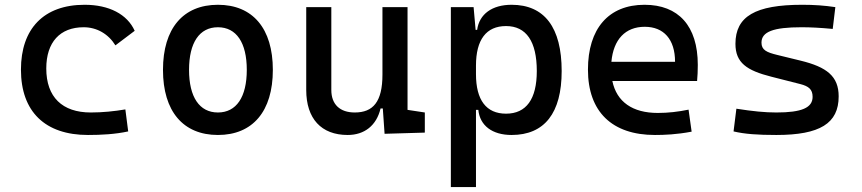

<svg xmlns="http://www.w3.org/2000/svg" viewBox="-20 -547 3556 792"><path d="M342.8 9.8C397 9.8 455.1 6.8 508.8 -4.9L497.1 -95.7C451.2 -87.9 402.8 -83 354.5 -83C236.8 -83 170.9 -146.5 170.9 -264.6C170.9 -373 227.5 -434.6 325.2 -434.6C379.4 -434.6 426.8 -407.2 456.1 -359.9L535.6 -419.9C504.9 -488.3 429.7 -527.3 329.1 -527.3C160.6 -527.3 66.4 -428.7 66.4 -259.8C66.4 -85.9 166.5 9.8 342.8 9.8Z M878.9 9.8C1022.5 9.8 1105.5 -87.9 1105.5 -258.8C1105.5 -429.7 1022.5 -527.3 878.9 -527.3C735.4 -527.3 652.3 -429.7 652.3 -258.8C652.3 -87.9 735.4 9.8 878.9 9.8ZM878.9 -83C802.7 -83 759.8 -146.5 759.8 -258.8C759.8 -371.1 802.7 -434.6 878.9 -434.6C955.1 -434.6 998 -371.1 998 -258.8C998 -146.5 955.1 -83 878.9 -83Z M1414.1 9.8C1483.4 9.8 1533.2 -29.3 1549.8 -99.6H1559.1L1566.4 4.9L1732.4 0V-83L1661.1 -93.8V-517.6H1557.6V-239.3C1557.6 -126.5 1518.6 -83 1443.4 -83C1382.3 -83 1346.7 -116.2 1346.7 -175.8V-517.6H1243.2V-175.8C1243.2 -57.6 1305.2 9.8 1414.1 9.8Z M1839.8 224.6H1943.4V-93.8H1953.1C1959.5 -28.8 2010.7 9.8 2090.3 9.8C2226.1 9.8 2296.9 -80.6 2296.9 -253.9C2296.9 -433.6 2226.1 -527.3 2090.3 -527.3C2009.8 -527.3 1957 -488.8 1948.2 -423.8H1941.9L1933.6 -517.6H1839.8ZM1943.4 -241.2V-276.4C1943.4 -383.3 1985.8 -439.5 2067.4 -439.5C2150.9 -439.5 2194.3 -376 2194.3 -253.9C2194.3 -138.2 2150.9 -78.1 2067.4 -78.1C1985.8 -78.1 1943.4 -134.3 1943.4 -241.2Z M2681.6 9.8C2720.7 9.8 2771.5 7.8 2833 -3.9L2820.3 -94.7C2777.3 -85.9 2736.3 -81.1 2693.4 -81.1C2589.4 -81.1 2523.9 -126.5 2505.9 -212.9H2855.5C2857.4 -233.4 2858.4 -254.9 2858.4 -279.3C2858.4 -440.4 2778.3 -527.3 2638.7 -527.3C2490.2 -527.3 2405.3 -428.7 2405.3 -259.8C2405.3 -85.9 2504.9 9.8 2681.6 9.8ZM2502 -292C2510.3 -384.3 2559.6 -436.5 2639.6 -436.5C2717.8 -436.5 2764.6 -384.8 2764.6 -292Z M3182.6 9.8C3362.3 9.8 3439.5 -38.1 3439.5 -149.4C3439.5 -232.4 3390.6 -270.5 3282.2 -296.9L3186.5 -320.3C3142.1 -331.1 3121.1 -340.8 3121.1 -371.1C3121.1 -416 3169.9 -434.6 3286.1 -434.6C3324.2 -434.6 3362.3 -432.6 3415 -427.7L3425.8 -517.6C3379.9 -524.4 3338.9 -527.3 3289.1 -527.3C3095.7 -527.3 3013.7 -479.5 3013.7 -366.2C3013.7 -288.1 3060.1 -256.3 3162.1 -230.5L3281.2 -200.2C3315.4 -191.4 3332 -178.7 3332 -147.5C3332 -102.5 3287.1 -83 3182.6 -83C3135.7 -83 3085.9 -87.9 3017.6 -98.6L3005.9 -4.9C3051.8 5.9 3104.5 9.8 3182.6 9.8Z"/></svg>

Font: CaskaydiaCove Nerd Font
Style: Regular
Weight: 400
Designer: Aaron Bell
Foundry: Saja Typeworks
Version: Version 2111.1;Nerd Fonts 2.3.3